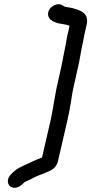

<svg xmlns="http://www.w3.org/2000/svg" viewBox="-20 -717 435 914"><path d="M272 -400 251 -306C246 -286 244 -266 240 -248C237 -232 234 -213 231 -196C227 -180 226 -165 222 -149L180 33C179 34 177 34 176 34C169 37 163 40 154 43C132 52 118 61 97 69C91 72 86 75 79 78C66 84 54 92 42 103L33 112C14 130 13 155 26 168C41 183 67 178 84 162L94 153L97 150C111 143 126 137 138 130C162 117 191 109 216 97C239 86 251 71 256 50L302 -149C306 -165 308 -181 312 -198C313 -207 315 -217 317 -226C321 -253 324 -277 331 -306L352 -400C361 -437 365 -475 374 -512C376 -523 378 -533 380 -543C381 -552 384 -560 385 -566L392 -597C404 -650 373 -665 333 -676C319 -681 307 -681 293 -684C287 -685 282 -689 277 -692C258 -704 231 -692 218 -676C201 -654 210 -631 223 -622L230 -617C238 -612 248 -609 258 -606C276 -602 294 -601 310 -595C310 -594 310 -594 311 -594L305 -566C303 -558 300 -549 299 -539C297 -530 295 -520 294 -511C286 -475 280 -436 272 -400Z"/></svg>

Font: Electronic
Style: ExBdIt
Weight: 800
Version: Version 1.011